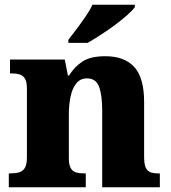

<svg xmlns="http://www.w3.org/2000/svg" viewBox="-20 -786 716 806"><path d="M17 0V-58H21Q44 -58 60 -62.5Q76 -67 84.5 -81.5Q93 -96 93 -125V-415Q93 -442 85 -455.5Q77 -469 62.5 -473.5Q48 -478 26 -478H22V-536H252L265 -469H270Q291 -504 325 -527Q359 -550 422 -550Q502 -550 543.5 -505Q585 -460 585 -358V-128Q585 -98 591.5 -83Q598 -68 611.5 -63Q625 -58 647 -58H651V0H409V-322Q409 -386 396 -421.5Q383 -457 345 -457Q317 -457 300 -435.5Q283 -414 276 -379.5Q269 -345 269 -304V-122Q269 -95 276.5 -81Q284 -67 298.5 -62.5Q313 -58 335 -58H340V0ZM267 -619Q282 -638 301.5 -664Q321 -690 339.5 -717Q358 -744 368 -766H546V-756Q537 -743 514.5 -723Q492 -703 462.5 -681Q433 -659 402.5 -639.5Q372 -620 348 -606H267Z"/></svg>

Font: Noto Rashi Hebrew ExtraBold
Style: Regular
Weight: 800
Version: Version 1.006